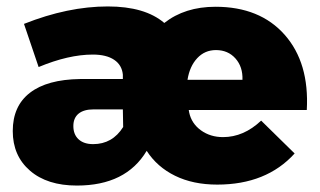

<svg xmlns="http://www.w3.org/2000/svg" viewBox="-20 -572 1002 602"><path d="M573.2 -219.2Q580.6 -184.6 610.1 -163.3Q639.6 -142.1 679.2 -142.1Q744.1 -142.1 798.8 -193.8L903.8 -90.8Q815.4 6.8 661.1 6.8Q585.4 6.8 529.1 -20.8Q472.7 -48.3 439.9 -99.1Q375 9.8 221.2 9.8Q127.9 9.8 74 -36.9Q20 -83.5 20 -161.1Q20 -239.7 74 -281.2Q127.9 -322.8 231 -324.2H365.2V-337.9Q362.3 -368.2 337.9 -384.5Q313.5 -400.9 271 -400.9Q194.8 -400.9 101.1 -361.8L55.2 -497.1Q192.9 -551.8 317.9 -551.8Q434.6 -551.8 495.1 -500Q559.6 -550.8 655.8 -550.8Q794.9 -550.8 872.6 -462.9Q950.2 -375 941.9 -227.1H571.8ZM740.2 -321.8Q741.7 -362.3 718.3 -388.7Q694.8 -415 657.2 -415Q622.1 -415 598.4 -389.6Q574.7 -364.3 567.9 -321.8ZM272.9 -229Q242.7 -229 226.3 -215.6Q210 -202.1 210 -176.8Q210 -150.4 226.3 -135.3Q242.7 -120.1 272 -120.1Q332.5 -120.1 366.2 -173.8L365.2 -229Z"/></svg>

Font: Montserrat-Arabic ExtraBold
Style: Regular
Weight: 800
Designer: Mohamed Gaber
Foundry: Kief Type Foundry
Version: Version 5.008;PS 005.008;hotconv 1.0.88;makeotf.lib2.5.64775